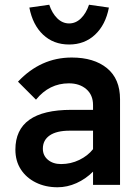

<svg xmlns="http://www.w3.org/2000/svg" viewBox="-20 -781 585 811"><path d="M223 10Q172 10 131.5 -10Q91 -30 68 -65.5Q45 -101 45 -149Q45 -317 281 -317H373V-337Q373 -380 344.5 -404.5Q316 -429 271 -429Q188 -429 132 -360L56 -436Q152 -538 283 -538Q377 -538 432 -493Q487 -448 487 -362V0H373V-56Q342 -25 303 -7.5Q264 10 223 10ZM238 -88Q279 -88 315 -105.5Q351 -123 373 -151V-229H274Q219 -229 190 -209Q161 -189 161 -153Q161 -124 182.5 -106Q204 -88 238 -88ZM272 -593Q206 -593 162 -634.5Q118 -676 104 -749L188 -761Q200 -725 222 -703.5Q244 -682 272 -682Q300 -682 322 -703.5Q344 -725 356 -761L440 -749Q426 -676 381.5 -634.5Q337 -593 272 -593Z"/></svg>

Font: Readex Pro Medium
Style: Regular
Weight: 500
Designer: Bonnie Shaver-Troup, Thomas Jockin
Foundry: Lexend
Version: Version 1.204; ttfautohint (v1.8.4.7-5d5b)